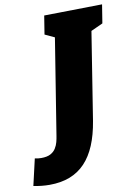

<svg xmlns="http://www.w3.org/2000/svg" viewBox="-222 -772 721 1020"><g transform="rotate(-10 138.5 -262.0)"><path d="M89 -705 402 -710 386 -610 303 -572 325 -600 247 -108Q235 -35 212 20Q189 75 154 112Q119 149 71 167.5Q23 186 -38 186Q-81 186 -125 177L-92 34Q-84 36 -75 37Q-66 38 -58 38Q-26 38 -7.5 28Q11 18 21 2Q31 -14 35.5 -31.5Q40 -49 42 -63L128 -600L146 -571L73 -605Z"/></g></svg>

Font: Bitter Thin Black
Style: Italic
Weight: 900
Italic angle: -9°
Version: Version 3.020